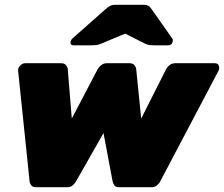

<svg xmlns="http://www.w3.org/2000/svg" viewBox="-20 -785 939 805"><path d="M132 0Q117 0 111 -8Q105 -16 104 -25L56 -488Q55 -500 64.5 -510Q74 -520 86 -520H235Q250 -520 256.5 -512Q263 -504 264 -496L281 -288L390 -496Q395 -504 404.5 -512Q414 -520 429 -520H522Q537 -520 543.5 -512Q550 -504 551 -496L572 -288L677 -496Q681 -504 691 -512Q701 -520 716 -520H880Q894 -520 897.5 -509.5Q901 -499 896 -488L652 -25Q648 -16 638.5 -8Q629 0 614 0H480Q465 0 459.5 -8Q454 -16 452 -25L414 -227L299 -25Q294 -16 285 -8Q276 0 261 0ZM289 -595Q273 -595 276 -611Q278 -619 284 -624L422 -746Q434 -757 443 -761Q452 -765 463 -765H583Q594 -765 601.5 -761Q609 -757 616 -746L702 -624Q706 -619 704 -611Q701 -595 685 -595H627Q617 -595 607.5 -596Q598 -597 588 -602L505 -644L404 -602Q393 -597 383 -596Q373 -595 363 -595Z"/></svg>

Font: Rubik Black
Style: Italic
Weight: 900
Italic angle: -12°
Designer: Hubert and Fischer
Foundry: Hubert and Fischer
Version: Version 2.300;gftools[0.9.30]